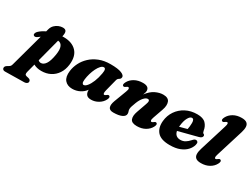

<svg xmlns="http://www.w3.org/2000/svg" viewBox="-151 -1420 3093 2366"><g transform="rotate(30 1395.5 -237.5)"><path d="M94 -324Q80 -313 65.5 -312Q51 -311 42.5 -321Q34.5 -331 40 -348Q45.5 -365 63.5 -381Q100.5 -414.5 151 -438L161 -474.5Q171 -510 195 -534Q219 -558 249 -570Q279 -582 307 -582Q345.5 -582 356 -558.2Q366.5 -534.5 354.5 -484.5Q365 -485 376 -485Q494 -485 557.5 -418.2Q621 -351.5 605 -224Q595.5 -150.5 559.8 -96.8Q524 -43 468 -14Q412 15 341.5 15Q307 15 279.2 8Q251.5 1 230.5 -11.5L199 108.5Q192.5 133.5 197 145.8Q201.5 158 219 162L245.5 168Q280.5 175.5 280.5 203Q281 219 267.2 229.2Q253.5 239.5 231.5 240L-42 244.5Q-59 245 -69.5 236Q-80 227 -80 213Q-80 199.5 -72 189.2Q-64 179 -42 167Q-23 156.5 -15.2 147.8Q-7.5 139 -2.5 121.5L126 -347.5Q110 -336.5 94 -324ZM287 -67.5Q324.5 -67 354.2 -109.8Q384 -152.5 400 -252Q412.5 -329.5 395 -369.2Q377.5 -409 338.5 -412Q337 -412 335.5 -412L249.5 -83.5Q266 -68 287 -67.5Z M1153.5 -180Q1144.5 -145 1148 -131.5Q1151.5 -118 1161.5 -118Q1171 -118 1186.5 -130Q1198.5 -140 1206.2 -141.8Q1214 -143.5 1221.5 -139.5Q1243 -128.5 1221.5 -86.5Q1198 -41 1150.2 -13Q1102.5 15 1049 15Q1003.5 15 984 -7.8Q964.5 -30.5 964.5 -69.5Q964.5 -73.5 964.5 -77.5Q935 -34.5 886 -9.8Q837 15 781 15Q711 15 673.8 -29Q636.5 -73 647.5 -161Q655 -220.5 683.5 -278Q712 -335.5 761.8 -382.2Q811.5 -429 881.5 -457Q951.5 -485 1042 -485Q1149.5 -485 1199.2 -464.2Q1249 -443.5 1245 -413.5Q1242.5 -395.5 1232.5 -388.2Q1222.5 -381 1212 -373.8Q1201.5 -366.5 1196.5 -348ZM857.5 -163.5Q853 -125.5 860.2 -111Q867.5 -96.5 879.5 -96.5Q902 -96.5 927.8 -127.5Q953.5 -158.5 975.8 -212.8Q998 -267 1010 -336.5Q1017 -375.5 1011.5 -393.2Q1006 -411 989.5 -411Q967.5 -411 946 -388Q924.5 -365 906.2 -328Q888 -291 875.2 -247.5Q862.5 -204 857.5 -163.5Z M1310.5 -328.5Q1289 -339.5 1310.5 -381.5Q1334.5 -428 1385.2 -456.5Q1436 -485 1504.5 -485Q1591 -485 1591 -421Q1591 -408 1586.2 -393Q1581.5 -378 1574.5 -361.5Q1624.5 -430 1682.5 -457.5Q1740.5 -485 1792 -485Q1864.5 -485 1883 -438.5Q1901.5 -392 1876 -320L1827 -180.5Q1815 -146.5 1818.5 -133.2Q1822 -120 1832 -120Q1841.5 -120 1857 -132Q1869 -142 1876.8 -143.8Q1884.5 -145.5 1892 -141.5Q1913.5 -130.5 1892 -88.5Q1868 -42 1818.2 -13.5Q1768.5 15 1701 15Q1625.5 15 1608.8 -27.5Q1592 -70 1616.5 -138.5L1665.5 -277.5Q1691 -344 1652.5 -344Q1626.5 -344 1597 -310.8Q1567.5 -277.5 1547 -224Q1533 -188 1525.2 -163.2Q1517.5 -138.5 1517.5 -122.5Q1517.5 -106 1523.2 -92Q1529 -78 1529 -60Q1529 -26 1486 -5.5Q1443 15 1365.5 15Q1311 15 1299 -19.5Q1287 -54 1309 -113L1375.5 -289.5Q1388.5 -323.5 1384.5 -336.8Q1380.5 -350 1370.5 -350Q1361 -350 1345.5 -338Q1333.5 -328.5 1325.8 -326.8Q1318 -325 1310.5 -328.5Z M2447 -149Q2436 -106.5 2401.8 -69Q2367.5 -31.5 2309.5 -8.2Q2251.5 15 2167.5 15Q2042.5 15 1991 -43.5Q1939.5 -102 1949 -201Q1957 -282 2000.5 -346.2Q2044 -410.5 2115.2 -447.8Q2186.5 -485 2277.5 -485Q2360 -485 2397.8 -446Q2435.5 -407 2444 -348Q2446 -336.5 2450 -327.2Q2454 -318 2461 -315Q2477 -308.5 2477 -293Q2477 -280.5 2467.2 -269.5Q2457.5 -258.5 2431 -251.5Q2402.5 -244 2356 -232Q2309.5 -220 2257.2 -206.5Q2205 -193 2160 -181.5Q2175.5 -106.5 2250 -106.5Q2288 -106.5 2318 -125Q2348 -143.5 2373 -172Q2389 -190.5 2399.5 -197Q2410 -203.5 2422.5 -203Q2437 -202.5 2445.8 -189.8Q2454.5 -177 2447 -149ZM2158 -250Q2157.5 -244.5 2157 -239Q2184.5 -246.5 2212.5 -253.8Q2240.5 -261 2262.5 -267.5Q2266.5 -285.5 2269 -308.8Q2271.5 -332 2272 -359Q2272 -414 2240.5 -414Q2214 -414 2189.8 -370.2Q2165.5 -326.5 2158 -250Z M2858 -566.5 2738.5 -180.5Q2727.5 -146 2730.5 -133Q2733.5 -120 2743.5 -120Q2753 -120 2768.5 -132Q2780.5 -142 2788.2 -143.8Q2796 -145.5 2803.5 -141.5Q2825 -130.5 2803.5 -88.5Q2779.5 -42 2729.8 -13.5Q2680 15 2612.5 15Q2562 15 2539 -4Q2516 -23 2514.8 -57.5Q2513.5 -92 2528 -138.5L2647.5 -524.5Q2658.5 -559 2655.5 -572Q2652.5 -585 2642.5 -585Q2633 -585 2617.5 -573Q2605.5 -563.5 2597.8 -561.8Q2590 -560 2582.5 -563.5Q2561 -574.5 2582.5 -616.5Q2606.5 -663 2656.2 -691.5Q2706 -720 2773.5 -720Q2824 -720 2847 -701Q2870 -682 2871.2 -647.5Q2872.5 -613 2858 -566.5Z"/></g></svg>

Font: Fraunces 9pt S000 Black
Style: Italic
Weight: 900
Italic angle: -16°
Version: Version 1.000; ttfautohint (v1.8.3)